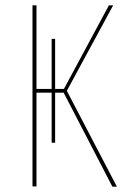

<svg xmlns="http://www.w3.org/2000/svg" viewBox="-20 -701 496 721"><path d="M419 0H402L219 -353H187V-165H174V-353H117V-1H102V-681H117V-367H174V-555H187V-367H220L389 -681H405L231 -360Z"/></svg>

Font: Fira Sans Compressed Hair
Style: Regular
Weight: 100
Width: 1
Designer: bBox Type GmbH & Carrois Corporate GbR & Edenspiekermann AG
Foundry: bBox Type GmbH & Carrois Corporate GbR & Edenspiekermann AG
Version: Version 4.301